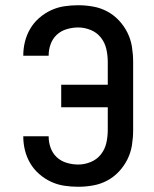

<svg xmlns="http://www.w3.org/2000/svg" viewBox="-20 -702 590 734"><path d="M279 12Q252 12 225.5 8Q199 4 174.5 -7.5Q150 -19 129.5 -37Q109 -55 95.5 -78Q82 -101 75.5 -127Q69 -153 69 -180V-181H166V-180Q166 -158 173.5 -137Q181 -116 197 -101Q213 -86 235 -79.5Q257 -73 279 -73Q303 -73 326.5 -82.5Q350 -92 365.5 -111.5Q381 -131 386.5 -155.5Q392 -180 392 -205V-292H214V-378H392V-465Q392 -490 386.5 -514.5Q381 -539 365.5 -558.5Q350 -578 326.5 -587.5Q303 -597 279 -597Q257 -597 235 -590.5Q213 -584 197 -569Q181 -554 173.5 -533Q166 -512 166 -490V-489H69V-490Q69 -517 75.5 -543Q82 -569 95.5 -592Q109 -615 129.5 -633Q150 -651 174.5 -662.5Q199 -674 225.5 -678Q252 -682 279 -682Q307 -682 335.5 -677Q364 -672 389.5 -658.5Q415 -645 435 -623.5Q455 -602 467.5 -576.5Q480 -551 484.5 -522.5Q489 -494 489 -465V-205Q489 -176 484.5 -147.5Q480 -119 467.5 -93.5Q455 -68 435 -46.5Q415 -25 389.5 -11.5Q364 2 335.5 7Q307 12 279 12Z"/></svg>

Font: Lode Dark Term
Style: Bold
Weight: 700
Monospace: yes
Designer: Belleve Invis
Foundry: Belleve Invis
Version: Version 29.2.0